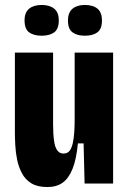

<svg xmlns="http://www.w3.org/2000/svg" viewBox="-20 -740 521 774"><path d="M171 14Q131 14 106.5 -1Q82 -16 68.5 -41.5Q55 -67 49 -96.5Q43 -126 41.5 -156Q40 -186 40 -210V-528H194V-241Q194 -223 195 -202.5Q196 -182 199.5 -163Q203 -144 212 -132.5Q221 -121 236 -121Q252 -121 260.5 -132Q269 -143 273.5 -163.5Q278 -184 279.5 -209Q281 -234 281 -262V-528H436V-225V0H321L317 -162H294Q288 -98 272.5 -59.5Q257 -21 232.5 -3.5Q208 14 171 14ZM322 -596Q291 -596 272.5 -609.5Q254 -623 254 -657Q254 -690 272.5 -705Q291 -720 322 -720Q355 -720 373 -705Q391 -690 391 -657Q391 -623 372.5 -609.5Q354 -596 322 -596ZM148 -596Q116 -596 97.5 -609.5Q79 -623 79 -658Q79 -690 97.5 -705Q116 -720 148 -720Q180 -720 198.5 -705Q217 -690 217 -658Q217 -623 198.5 -609.5Q180 -596 148 -596Z"/></svg>

Font: Bricolage Grotesque Condensed ExtraBold
Style: Regular
Weight: 800
Width: 3
Designer: Mathieu Triay
Foundry: Atelier Triay
Version: Version 1.000;gftools[0.9.30]